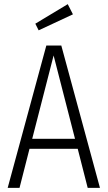

<svg xmlns="http://www.w3.org/2000/svg" viewBox="-20 -904 518 924"><path d="M402 0 354 -188H122L74 0H17L203 -685H275L461 0ZM135 -236H341L238 -637ZM306 -884 331 -835 166 -758 150 -790Z"/></svg>

Font: Fira Sans Extra Condensed Light
Style: Regular
Weight: 300
Width: 1
Designer: Carrois Corporate & Edenspiekermann AG
Foundry: Carrois Corporate GbR & Edenspiekermann AG
Version: Version 4.203